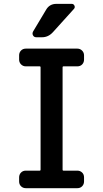

<svg xmlns="http://www.w3.org/2000/svg" viewBox="-20 -985 540 1005"><path d="M275.4 -964.8H355.5Q365.2 -964.8 369.6 -955.6Q374 -946.3 367.2 -938.5L257.8 -817.4Q233.4 -790 200.2 -790H169.9Q158.2 -790 152.8 -799.8Q147.5 -809.6 153.3 -820.3L221.7 -934.6Q239.3 -964.8 275.4 -964.8ZM115.2 0Q100.6 0 90.3 -9.8Q80.1 -19.5 80.1 -35.2V-56.6Q80.1 -71.3 89.8 -81.5Q99.6 -91.8 115.2 -91.8H188.5Q192.4 -91.8 192.4 -96.7V-632.8Q192.4 -637.7 188.5 -637.7H115.2Q100.6 -637.7 90.3 -647.9Q80.1 -658.2 80.1 -672.9V-695.3Q80.1 -710 89.8 -720.2Q99.6 -730.5 115.2 -730.5H384.8Q399.4 -730.5 409.7 -720.2Q419.9 -710 419.9 -695.3V-672.9Q419.9 -658.2 410.2 -647.9Q400.4 -637.7 384.8 -637.7H311.5Q307.6 -637.7 307.6 -632.8V-96.7Q307.6 -91.8 311.5 -91.8H384.8Q399.4 -91.8 409.7 -82Q419.9 -72.3 419.9 -56.6V-35.2Q419.9 -20.5 410.2 -10.3Q400.4 0 384.8 0Z"/></svg>

Font: Rounded-L Mgen+ 1m medium
Style: Regular
Weight: 500
Designer: [Source Han Sans]
Ryoko NISHIZUKA  (kana & ideographs); Paul D. Hunt (Latin, Greek & Cyrillic); Wenlong ZHANG  (bopomofo
Version: Version 1.059.20150602